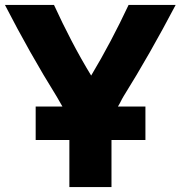

<svg xmlns="http://www.w3.org/2000/svg" viewBox="-48 -734 729 775"><path d="M402 21H232V-169H96V-304H204L181 -344C107 -463 39 -584 -28 -714H170C215 -616 265 -519 320 -429C374 -519 425 -616 471 -714H661C591 -581 523 -461 450 -344C442 -331 436 -316 428 -304H539V-169H402Z"/></svg>

Font: Repo ExtraBold
Style: Bold
Weight: 700
Designer: Stefan Peev
Foundry: Context Ltd
Version: Version 1.502